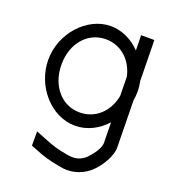

<svg xmlns="http://www.w3.org/2000/svg" viewBox="-154 -706 973 1093"><g transform="rotate(20 333.0 -160.0)"><path d="M63 -282C63 -122 188 20 333 20C333.5 20 334 20 334.5 20C406 20 472.2 -14.5 520.9 -68.6L523 57C523 84 495 127 469 153V154C449.2 175.5 422.5 193.5 381.2 193.5C372.5 193.5 363.1 192.7 353 191C284 179 257 170 198 146L143 124V210L168 220C229 245 263 256 339 269C352.6 271.6 365.6 272.7 378.1 272.7C448.4 272.7 500.5 236.2 526 209C558 178 603 108 603 57L598.3 -228.2C601.5 -246.5 603 -264.8 603 -283.9C603 -305.1 600.7 -326.1 596.4 -346.4L593 -554L592 -593H512L513 -552L513.8 -501.3C465.3 -551.3 401.2 -583 333 -583C189 -582 63 -441 63 -282ZM143 -282C143 -411 224 -503 333 -503C424.5 -502.2 495.2 -439.1 516.4 -343.7L518.3 -227.5C499.5 -126.4 426.1 -60 333 -60C332.4 -60 331.8 -60 331.3 -60C224.1 -60 143 -152.7 143 -282Z"/></g></svg>

Font: Nordica Advanced
Style: Regular
Weight: 300
Version: Version 1.07